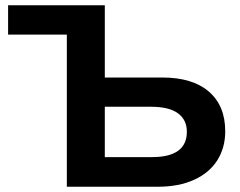

<svg xmlns="http://www.w3.org/2000/svg" viewBox="-20 -708 910 728"><path d="M595.2 -414.1Q710 -414.1 772 -360.6Q834 -307.1 834 -210.4Q834 -147.9 804 -100.3Q773.9 -52.7 716.1 -26.4Q658.2 0 579.6 0H233.4V-576.7H10.7V-688H377.4V-414.1ZM688.5 -208.5Q688.5 -253.9 654.5 -278.6Q620.6 -303.2 553.2 -303.2H377.4V-112.3H556.2Q688.5 -112.3 688.5 -208.5Z"/></svg>

Font: Arial
Style: Bold
Weight: 700
Designer: Steve Matteson
Foundry: Ascender Corporation
Version: Version 2.00.3